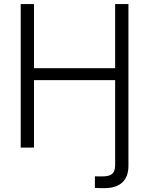

<svg xmlns="http://www.w3.org/2000/svg" viewBox="-20 -748 756 973"><path d="M460.9 204.1V145.5Q469.2 146 481 146Q492.7 146 499 146Q534.7 146 549.1 132.6Q563.5 119.1 563.5 88.9V-62.5H630.9V91.3Q630.9 147.9 599.6 176.8Q568.4 205.6 507.3 205.6Q494.6 205.6 482.2 205.1Q469.7 204.6 460.9 204.1ZM85 0V-727.5H152.3V-402.3H563.5V-727.5H630.9V0H563.5V-341.8H152.3V0Z"/></svg>

Font: Inter 24pt Light
Style: Regular
Weight: 300
Designer: Rasmus Andersson
Foundry: rsms
Version: Version 4.001;git-66647c0bb